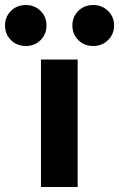

<svg xmlns="http://www.w3.org/2000/svg" viewBox="-98 -744 474 764"><path d="M211 0H65V-507H211ZM356 -643Q356 -608 332 -584.5Q308 -561 273 -561Q237 -561 213.5 -584.5Q190 -608 190 -643Q190 -677 213.5 -700.5Q237 -724 273 -724Q308 -724 332 -700.5Q356 -677 356 -643ZM87 -643Q87 -608 63.5 -584.5Q40 -561 5 -561Q-31 -561 -54.5 -584.5Q-78 -608 -78 -643Q-78 -677 -54.5 -700.5Q-31 -724 5 -724Q40 -724 63.5 -700.5Q87 -677 87 -643Z"/></svg>

Font: Hind Guntur
Style: Bold
Weight: 700
Designer: Manushi Parikh, Hitesh Malaviya
Foundry: Indian Type Foundry
Version: Version 1.002;PS 1.0;hotconv 1.0.86;makeotf.lib2.5.63406; tt